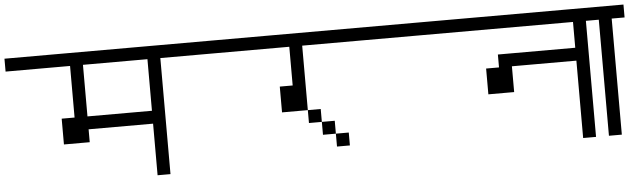

<svg xmlns="http://www.w3.org/2000/svg" viewBox="-43 -839 3086 927"><g transform="rotate(-5 1500.0 -375.5)"><path d="M1000 -625H750V-62.5H687.5V-312.5H375V-250H250V-375H312.5V-625H0V-687.5H1000ZM687.5 -375V-625H375V-375Z M2000 -625H1437.5V-312.5H1312.5V-437.5H1375V-625H1000V-687.5H2000ZM1437.5 -312.5H1500V-250H1437.5ZM1500 -250H1562.5V-187.5H1500ZM1562.5 -187.5H1625V-125H1562.5Z M3000 -625H2812.5V-62.5H2750V-437.5H2437.5V-312.5H2312.5V-437.5H2375V-500H2750V-625H2000V-687.5H3000Z M3000 -625H2937.5V-62.5H2875V-625H2750V-687.5H3000Z"/></g></svg>

Font: 寒蝉点阵体 16px
Style: Regular
Weight: 400
Designer: Designed by Warren2060
Foundry: ChillType
Version: Version 1.000